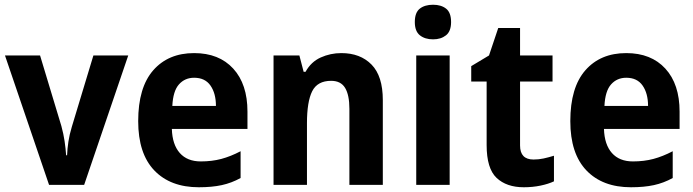

<svg xmlns="http://www.w3.org/2000/svg" viewBox="-20 -780 2925 810"><path d="M187 0 1 -546H149L239 -248Q248 -215 252.5 -184.5Q257 -154 259 -125H263Q264 -152 268.5 -182Q273 -212 283 -245L374 -546H521L335 0Z M799 -556Q904 -556 964 -490.5Q1024 -425 1024 -309V-236H705Q707 -170 738.5 -134.5Q770 -99 827 -99Q874 -99 913.5 -109.5Q953 -120 995 -142V-29Q957 -8 915.5 1Q874 10 819 10Q699 10 631 -61Q563 -132 563 -269Q563 -411 626.5 -483.5Q690 -556 799 -556ZM799 -452Q760 -452 735 -424Q710 -396 707 -333H891Q891 -386 868 -419Q845 -452 799 -452Z M1420 -556Q1500 -556 1547.5 -507.5Q1595 -459 1595 -358V0H1454V-321Q1454 -379 1436 -409Q1418 -439 1377 -439Q1319 -439 1297 -395Q1275 -351 1275 -260V0H1134V-546H1243L1261 -477H1269Q1292 -519 1333 -537.5Q1374 -556 1420 -556Z M1807 -760Q1841 -760 1862 -743.5Q1883 -727 1883 -687Q1883 -648 1861.5 -631Q1840 -614 1807 -614Q1773 -614 1751.5 -631Q1730 -648 1730 -687Q1730 -727 1751 -743.5Q1772 -760 1807 -760ZM1877 -546V0H1736V-546Z M2231 -107Q2253 -107 2273.5 -111.5Q2294 -116 2317 -123V-15Q2294 -4 2260.5 3Q2227 10 2190 10Q2117 10 2075 -29.5Q2033 -69 2033 -168V-436H1968V-501L2043 -546L2082 -662H2174V-546H2311V-436H2174V-166Q2174 -107 2231 -107Z M2622 -556Q2727 -556 2787 -490.5Q2847 -425 2847 -309V-236H2528Q2530 -170 2561.5 -134.5Q2593 -99 2650 -99Q2697 -99 2736.5 -109.5Q2776 -120 2818 -142V-29Q2780 -8 2738.5 1Q2697 10 2642 10Q2522 10 2454 -61Q2386 -132 2386 -269Q2386 -411 2449.5 -483.5Q2513 -556 2622 -556ZM2622 -452Q2583 -452 2558 -424Q2533 -396 2530 -333H2714Q2714 -386 2691 -419Q2668 -452 2622 -452Z"/></svg>

Font: Noto Sans Sinhala SemiCondensed
Style: Bold
Weight: 700
Width: 4
Designer: Jelle Bosma - Monotype Design Team
Foundry: Monotype Imaging Inc.
Version: Version 2.006; ttfautohint (v1.8.4.7-5d5b)